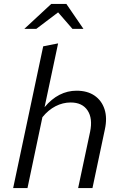

<svg xmlns="http://www.w3.org/2000/svg" viewBox="-20 -958 640 978"><path d="M47 0 200 -722 276 -737 207 -412Q242 -454 283 -475Q324 -496 370 -496Q425 -496 461.5 -471Q498 -446 512.5 -401.5Q527 -357 514 -298L451 0H378L439 -287Q453 -355 426 -395.5Q399 -436 340 -436Q300 -436 263 -417Q226 -398 196 -361L120 0ZM104 -811 241 -938H318L405 -811H349L276 -895L165 -811Z"/></svg>

Font: Red Hat Mono
Style: Italic
Weight: 400
Italic angle: -12°
Monospace: yes
Designer: Pentagram, MCKL
Foundry: MCKL
Version: Version 1.030